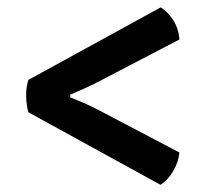

<svg xmlns="http://www.w3.org/2000/svg" viewBox="-20 -580 580 532"><path d="M425 -559.5Q445.5 -547.5 460.5 -523.2Q475.5 -499 477 -470.5L250.5 -352.5Q236.5 -345 212 -334Q187.5 -323 174.5 -317.5V-310.5Q187.5 -305.5 212 -294.8Q236.5 -284 250.5 -276.5L477 -157.5Q474.5 -130 459.2 -104.8Q444 -79.5 424.5 -68L58.5 -269Q53 -289 52.5 -313.5Q52 -338 58.5 -358.5Z"/></svg>

Font: Signika Light Medium
Style: Regular
Weight: 500
Version: Version 2.003;gftools[0.9.32]